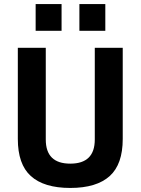

<svg xmlns="http://www.w3.org/2000/svg" viewBox="-20 -916 694 948"><path d="M522 -47Q586 -105 586 -230V-680H448V-227Q448 -108 327 -108Q206 -108 206 -227V-680H68V-230Q68 -105 132 -47Q197 12 327 12Q457 12 522 -47ZM156 -896V-764H284V-896ZM372 -896V-764H500V-896Z"/></svg>

Font: Online Auction - Bold
Style: Bold
Weight: 500
Designer: Mohamed Mostafa, the designer of Online Auction
Foundry: Kief Type Foundry
Version: ""